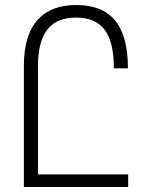

<svg xmlns="http://www.w3.org/2000/svg" viewBox="-20 -744 589 764"><path d="M75 0H490V-50H131V-480C131 -622 189 -674 282 -674C382 -674 433 -617 433 -472H489C489 -646 420 -724 283 -724C159 -724 75 -655 75 -483Z"/></svg>

Font: Noto Sans Armenian Condensed Light
Style: Regular
Weight: 300
Width: 3
Designer: Monotype Design Team
Foundry: Monotype Imaging Inc.
Version: Version 2.008